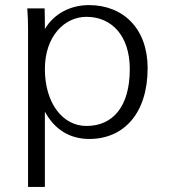

<svg xmlns="http://www.w3.org/2000/svg" viewBox="-20 -533 666 753"><path d="M156 -262C156 -391 233 -467 319 -467C417 -467 489 -394 489 -262C489 -114 422 -39 319 -39C224 -39 156 -131 156 -262ZM156 -95C194 -25 254 12 330 12C466 12 559 -89 559 -266C559 -421 463 -513 329 -513C256 -513 191 -479 156 -419V-421C156 -437 156 -487 155 -500H87C89 -474 90 -447 90 -421V200H156Z"/></svg>

Font: Perun Light
Style: Regular
Weight: 300
Foundry: Copyright (c) Stefan Peev, Context Ltd, 2016
Version: Version 1.089